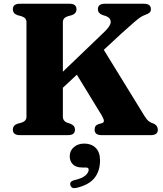

<svg xmlns="http://www.w3.org/2000/svg" viewBox="-20 -720 870 1023"><path d="M315 -98Q315 -76 336 -67L355.5 -60.5Q369.5 -54 374.5 -47Q379.5 -40 379.5 -29Q379.5 0 342.5 0H85.5Q48.5 0 48.5 -29Q48.5 -52 72.5 -60.5L96 -67Q121 -75.5 121 -98V-602Q121 -624.5 96 -633L72.5 -639.5Q48.5 -648 48.5 -671Q48.5 -700 85.5 -700H350.5Q387.5 -700 387.5 -671Q387.5 -648 363.5 -639.5L340 -633Q315 -624.5 315 -602V-338L535.5 -549.5Q569.5 -581.5 569.8 -602.8Q570 -624 545.5 -634L525 -640.5Q501.5 -650 501.5 -671Q501.5 -700 539 -700H747Q784 -700 784 -671Q784 -659.5 777 -653Q770 -646.5 749.5 -639Q739.5 -635.5 728.5 -628.2Q717.5 -621 694.8 -601.8Q672 -582.5 627.5 -542L533 -454.5L750.5 -101Q762 -82.5 772.2 -74.5Q782.5 -66.5 794.5 -63Q809.5 -57 815.2 -48.2Q821 -39.5 821 -28.5Q821 0 783.5 0H521.5Q484 0 484 -29Q484 -52 504.5 -58.5L524 -64Q533.5 -67 533.5 -76Q533.5 -85 523 -103.5L389.5 -322L315 -252.5ZM418.5 172.5Q384.5 172.5 368 155.5Q351.5 138.5 351.5 113Q351.5 82.5 373.8 63.8Q396 45 429 45Q466.5 45 489.8 67.8Q513 90.5 513 134.5Q513 191.5 483.2 228.5Q453.5 265.5 387.5 281Q361 287.5 355 266.5Q349.5 246.5 375.5 240Q418 230.5 435.2 214.8Q452.5 199 452.5 184Q452.5 172.5 437.5 172.5Z"/></svg>

Font: Fraunces 9pt
Style: Bold
Weight: 700
Version: Version 1.000;[b76b70a41]